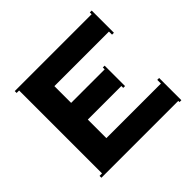

<svg xmlns="http://www.w3.org/2000/svg" viewBox="-175 -901 1097 1097"><g transform="rotate(-45 373.0 -352.5)"><path d="M64.9 0V-15.1H85V-685.1H64.9V-700.2H686V-714.8H701.2V-535.2H686V-560.1H245.1V-424.8H516.1V-439.9H530.8V-274.9H516.1V-290H245.1V-140.1H686V-169.9H701.2V9.8H686V0Z"/></g></svg>

Font: Copperplate CC
Style: Bold
Weight: 700
Designer: indestructible type*
Foundry: Cowboy Collective
Version: Version 1.000